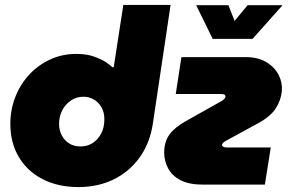

<svg xmlns="http://www.w3.org/2000/svg" viewBox="-20 -750 1188 780"><path d="M299 10Q216 10 153.5 -22Q91 -54 56.5 -112Q22 -170 22 -247Q22 -304 42 -355.5Q62 -407 98.5 -446.5Q135 -486 184 -508.5Q233 -531 290 -531Q331 -531 361 -520.5Q391 -510 410 -497.5Q429 -485 436 -477H442L481 -730H673L601 -248Q589 -168 547 -110Q505 -52 441.5 -21Q378 10 299 10ZM308 -155Q335 -155 356.5 -169Q378 -183 391 -207.5Q404 -232 404 -265Q404 -295 391.5 -315.5Q379 -336 360 -346.5Q341 -357 319 -357Q291 -357 268.5 -342Q246 -327 233 -302Q220 -277 220 -247Q220 -221 231 -200Q242 -179 261.5 -167Q281 -155 308 -155ZM804 0Q748 0 713.5 -18Q679 -36 663 -66Q647 -96 647 -130Q647 -174 668.5 -203.5Q690 -233 735 -258L881 -340Q886 -343 891 -348Q896 -353 896 -358Q896 -363 892 -365.5Q888 -368 880 -368H694L717 -518H978Q1028 -518 1062 -497.5Q1096 -477 1112 -445.5Q1128 -414 1125 -380Q1121 -341 1099.5 -308.5Q1078 -276 1028 -249L896 -177Q892 -175 887 -170.5Q882 -166 882 -161Q882 -157 886.5 -154Q891 -151 899 -151H1080L1056 0ZM844 -592 777 -729H908L933 -665L986 -729H1128L1006 -592Z"/></svg>

Font: MuseoModerno Thin Black
Style: Italic
Weight: 900
Italic angle: -9°
Version: Version 1.003